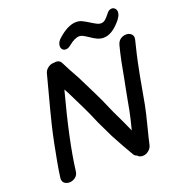

<svg xmlns="http://www.w3.org/2000/svg" viewBox="-156 -1024 1076 1156"><g transform="rotate(-20 382.0 -446.0)"><path d="M561 3Q582 3 600 -11.5Q618 -26 622 -47Q627 -72 648 -154Q669 -235 678 -282Q685 -319 693 -364.5Q701 -410 709.5 -455.5Q718 -501 726 -538Q732 -569 756 -666Q763 -690 751.5 -703.5Q740 -717 720.5 -718.5Q701 -720 682.5 -709Q664 -698 657 -672Q645 -627 634 -572.5Q623 -518 616 -477Q610 -447 603 -411Q596 -375 589.5 -340Q583 -305 578 -278Q569 -233 551 -164Q531 -211 484 -308Q443 -404 419 -451Q401 -487 360 -570Q319 -643 298 -686Q285 -714 251 -707Q230 -708 211.5 -694.5Q193 -681 188 -660L131 -444Q122 -410 110 -360.5Q98 -311 86.5 -254Q75 -197 65 -142Q55 -87 49 -42Q47 -19 61 -8Q75 3 95 2Q115 1 132 -12.5Q149 -26 151 -52Q173 -232 254 -534L268 -509Q308 -429 325 -393Q346 -351 377 -277L427 -173Q470 -92 510 -25Q516 -15 529 -11Q541 3 561 3ZM584 -746Q640 -746 698 -818Q717 -844 717 -862Q717 -877 708.5 -886Q700 -895 688 -895Q669 -895 654 -874Q638 -853 625.5 -843Q613 -833 598 -833Q587 -833 574.5 -839Q562 -845 541 -858Q514 -875 496.5 -883.5Q479 -892 459 -892Q406 -892 341 -834Q317 -813 317 -788Q317 -775 325 -766.5Q333 -758 345 -758Q355 -758 362 -761.5Q369 -765 378 -772Q418 -805 448 -805Q458 -805 469 -799.5Q480 -794 500 -781Q524 -764 543.5 -755Q563 -746 584 -746Z"/></g></svg>

Font: Balsamiq Sans
Style: Italic
Weight: 400
Italic angle: -12°
Designer: Michael Angeles
Foundry: Balsamiq SRL
Version: Version 1.020; ttfautohint (v1.8.4.7-5d5b);gftools[0.9.26]